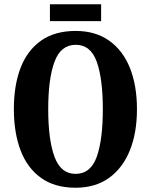

<svg xmlns="http://www.w3.org/2000/svg" viewBox="-20 -870 707 900"><path d="M334 10Q237 10 172.5 -36Q108 -82 76.5 -165Q45 -248 45 -359Q45 -470 76.5 -552Q108 -634 172.5 -679.5Q237 -725 335 -725Q427 -725 491.5 -679.5Q556 -634 589 -551.5Q622 -469 622 -358Q622 -247 588.5 -164.5Q555 -82 491 -36Q427 10 334 10ZM334 -55Q405 -55 433.5 -135Q462 -215 462 -358Q462 -501 433.5 -580.5Q405 -660 335 -660Q265 -660 235.5 -580.5Q206 -501 206 -358Q206 -215 235.5 -135Q265 -55 334 -55ZM214 -771V-850H454V-771Z"/></svg>

Font: Noto Serif Ethiopic ExtraCondensed ExtraBold
Style: Regular
Weight: 800
Width: 2
Designer: Monotype Design Team
Foundry: Monotype Imaging Inc.
Version: Version 2.102; ttfautohint (v1.8.4.7-5d5b)